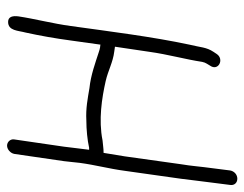

<svg xmlns="http://www.w3.org/2000/svg" viewBox="-96 -636 708 557"><g transform="rotate(90 258.5 -358.0)"><path d="M475 -671 468 -616C464 -588 462 -558 457 -529L434 -365C431 -345 427 -323 424 -304C410 -304 402 -302 388 -301C328 -289 265 -299 216 -310C185 -317 162 -331 130 -335L116 -337C121 -371 126 -404 131 -438C138 -489 153 -543 160 -590C161 -595 163 -600 165 -603L171 -613C188 -637 152 -655 137 -632L131 -623C117 -602 118 -585 110 -553C87 -445 72 -324 56 -209C49 -157 35 -104 28 -57C26 -42 28 -27 44 -27C70 -27 69 -56 75 -78C84 -119 92 -164 98 -209L110 -295C113 -294 115 -294 117 -294C122 -293 127 -292 132 -290C163 -280 198 -267 236 -263C266 -258 295 -252 330 -254C356 -254 387 -257 409 -262H415C412 -241 409 -211 406 -189L385 -45C383 -34 392 -24 403 -24C414 -24 425 -34 427 -45L448 -189C450 -204 451 -219 453 -235C459 -280 470 -320 476 -365L499 -528C503 -558 506 -587 510 -616L517 -671C519 -683 511 -692 499 -692C487 -692 477 -683 475 -671Z"/></g></svg>

Font: PolanStronk
Style: Ita
Weight: 500
Version: Version 1.0